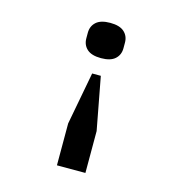

<svg xmlns="http://www.w3.org/2000/svg" viewBox="-105 -622 851 899"><g transform="rotate(15 320.0 -172.5)"><path d="M251 182V-21L299 -276H341L389 -21V182ZM230 -455Q230 -487 252 -507Q274 -527 320 -527Q366 -527 388 -507Q410 -487 410 -455V-428Q410 -396 388 -376Q366 -356 320 -356Q274 -356 252 -376Q230 -396 230 -428Z"/></g></svg>

Font: Writer SemiBold
Style: Regular
Weight: 600
Monospace: yes
Designer: Mike Abbink, Paul van der Laan, Pieter van Rosmalen
Foundry: Bold Monday
Version: Version 2.001 2020